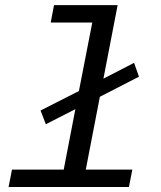

<svg xmlns="http://www.w3.org/2000/svg" viewBox="-20 -745 640 765"><path d="M392.1 -431.6 514.2 -494.6 533.7 -439.5 377.9 -359.4 321.8 -69.3H507.3L493.7 0H14.2L27.8 -69.3H233.9L280.3 -310.1L162.6 -250L141.6 -304.7L294.4 -382.3L347.7 -655.3H182.1L195.3 -724.6H448.7Z"/></svg>

Font: Cousine
Style: Italic
Weight: 400
Italic angle: -12°
Monospace: yes
Designer: Steve Matteson
Foundry: Monotype Imaging Inc.
Version: Version 1.21